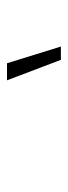

<svg xmlns="http://www.w3.org/2000/svg" viewBox="162 -944 198 563"><g transform="rotate(-90 261.5 -662.0)"><path d="M358 -741 407 -583H368L308 -741Z"/></g></svg>

Font: Elaine Sans Light
Style: Italic
Weight: 300
Italic angle: -13°
Designer: Wei Huang
Foundry: Wei Huang
Version: Version 2.001;December 24, 2019;FontCreator 12.0.0.2547 64-b